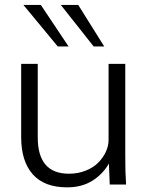

<svg xmlns="http://www.w3.org/2000/svg" viewBox="-20 -766 655 797"><path d="M368.7 -573.2 232.4 -745.6H304.7L412.6 -573.2ZM219.7 -573.2 77.1 -745.6H149.4L264.6 -573.2ZM258.8 11.7Q163.6 11.7 115.7 -42.7Q67.9 -97.2 67.9 -196.3V-501H136.7V-195.3Q136.7 -44.9 266.1 -44.9Q304.7 -44.9 336.9 -58.1Q369.1 -71.3 388.7 -91.8Q409.2 -112.8 419.9 -137Q430.7 -161.1 430.7 -185.1V-501H500V-116.7Q500 -84.5 500.7 -55.4Q501.5 -26.4 503.4 0H435.5L432.1 -86.9Q405.8 -42 362.3 -15.1Q318.8 11.7 258.8 11.7Z"/></svg>

Font: Ride Light
Style: Regular
Weight: 300
Version: Version 3.000